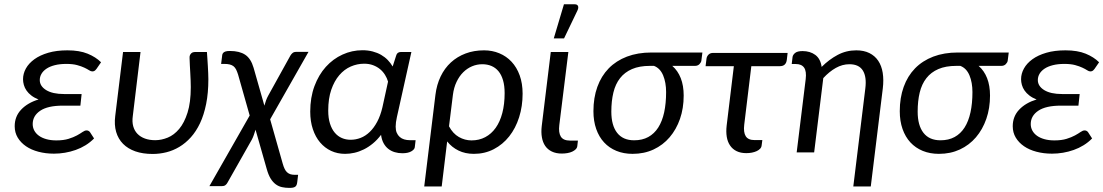

<svg xmlns="http://www.w3.org/2000/svg" viewBox="-20 -724 5241 912"><path d="M438.5 -397Q432.6 -389.2 428.2 -387Q423.8 -384.8 418 -384.8Q411.6 -384.8 403.1 -390.4Q394.5 -396 380.6 -402.6Q366.7 -409.2 346.2 -414.8Q325.7 -420.4 295.4 -420.4Q263.7 -420.4 240 -414.3Q216.3 -408.2 200.7 -397.7Q185.1 -387.2 177 -373.3Q168.9 -359.4 168.9 -343.8Q168.9 -314.9 199.2 -296.1Q229.5 -277.3 284.7 -277.3H367.7L361.8 -222.2H278.8Q207 -222.2 171.1 -198Q135.3 -173.8 135.3 -134.8Q135.3 -118.2 142.8 -104Q150.4 -89.8 164.8 -79.3Q179.2 -68.8 200.2 -63Q221.2 -57.1 247.6 -57.1Q281.7 -57.1 305.4 -64.5Q329.1 -71.8 345.5 -80.8Q361.8 -89.8 372.3 -97.2Q382.8 -104.5 391.1 -104.5Q400.9 -104.5 407.2 -96.7L426.8 -66.4Q408.7 -47.9 386.5 -34.2Q364.3 -20.5 339.4 -11.7Q314.5 -2.9 288.3 1.5Q262.2 5.9 236.3 5.9Q196.8 5.9 162.6 -3.2Q128.4 -12.2 103.5 -29.3Q78.6 -46.4 64.2 -70.3Q49.8 -94.2 49.8 -124.5Q49.8 -170.9 80.6 -203.4Q111.3 -235.8 163.1 -251.5Q143.1 -259.3 128.9 -270.3Q114.7 -281.2 106 -293.9Q97.2 -306.6 93.3 -320.6Q89.4 -334.5 89.4 -347.7Q89.4 -374 103 -398.7Q116.7 -423.3 143.3 -442.6Q169.9 -461.9 209.2 -473.4Q248.5 -484.9 300.3 -484.9Q357.4 -484.9 396.2 -469Q435.1 -453.1 460 -428.2Z M647.5 -477.1 610.8 -172.9Q606.9 -145.5 612.8 -124.3Q618.7 -103 632.8 -88.4Q647 -73.7 668.5 -65.9Q689.9 -58.1 717.3 -58.1Q746.6 -58.1 776.6 -70.3Q806.6 -82.5 831.1 -111.6Q855.5 -140.6 870.8 -189Q886.2 -237.3 886.2 -310.1Q886.2 -324.2 885.5 -341.8Q884.8 -359.4 883.8 -377.7Q882.8 -396 881.8 -414.3Q880.9 -432.6 880.4 -448.7Q879.9 -456.5 882.3 -461.9Q884.8 -467.3 888.4 -470.7Q892.1 -474.1 896.7 -475.6Q901.4 -477.1 905.8 -477.1H962.9Q963.9 -462.4 965.1 -445.1Q966.3 -427.7 967.3 -410.2Q968.3 -392.6 969 -376.2Q969.7 -359.9 969.7 -347.7Q969.7 -282.2 959.2 -230.2Q948.7 -178.2 930.2 -138.9Q911.6 -99.6 886.5 -71.8Q861.3 -43.9 832 -26.4Q802.7 -8.8 770.3 -0.7Q737.8 7.3 705.1 7.3Q658.2 7.3 622.8 -5.1Q587.4 -17.6 564.5 -40.8Q541.5 -64 531.7 -97.4Q522 -130.9 527.3 -172.9L564.5 -477.1Z M1193.8 -107.9Q1189.9 -94.7 1185.5 -82.5Q1181.2 -70.3 1176.3 -61L1060.5 143.6Q1057.1 150.4 1050.8 155.3Q1044.4 160.2 1033.7 160.2H974.6L1166 -175.3L1110.8 -370.1Q1106.4 -383.8 1101.6 -393.6Q1096.7 -403.3 1089.4 -409.2Q1082 -415 1071.5 -417.7Q1061 -420.4 1045.9 -420.4H1030.3L1034.2 -451.2Q1034.7 -457.5 1035.6 -463.1Q1036.6 -468.8 1040.3 -472.9Q1043.9 -477.1 1051.3 -479.5Q1058.6 -481.9 1072.3 -481.9Q1117.7 -481.9 1144.8 -463.9Q1171.9 -445.8 1184.6 -401.9L1235.8 -222.2Q1239.3 -235.4 1243.9 -247.6Q1248.5 -259.8 1253.9 -269.5L1359.4 -460Q1363.3 -466.8 1369.6 -472.2Q1376 -477.5 1386.2 -477.5H1445.3L1263.2 -157.2L1323.2 54.2Q1327.1 67.9 1331.8 77.6Q1336.4 87.4 1343 93.8Q1349.6 100.1 1358.6 103.3Q1367.7 106.4 1380.4 106.4H1396L1392.1 139.6Q1391.1 148.4 1388.9 154.1Q1386.7 159.7 1382.3 162.8Q1377.9 166 1371.3 167.2Q1364.7 168.5 1354.5 168.5Q1335.9 168.5 1319.8 165Q1303.7 161.6 1290 151.6Q1276.4 141.6 1265.6 124.3Q1254.9 106.9 1247.1 79.1Z M1891.1 3.9Q1872.1 3.9 1855 -1.2Q1837.9 -6.3 1824.5 -16.8Q1811 -27.3 1802 -43.9Q1793 -60.5 1790 -83.5Q1772 -59.6 1751.2 -42.5Q1730.5 -25.4 1708.3 -14.4Q1686 -3.4 1663.6 1.7Q1641.1 6.8 1619.1 6.8Q1583 6.8 1552.7 -7.3Q1522.5 -21.5 1500.5 -47.4Q1478.5 -73.2 1466.1 -110.4Q1453.6 -147.5 1453.6 -193.8Q1453.6 -260.7 1473.6 -314.7Q1493.7 -368.7 1527.8 -406.5Q1562 -444.3 1606.9 -464.8Q1651.9 -485.4 1701.7 -485.4Q1728 -485.4 1750.2 -479.5Q1772.5 -473.6 1790.3 -463.4Q1808.1 -453.1 1821.8 -439Q1835.4 -424.8 1845.2 -408.2L1861.8 -460Q1866.2 -477.1 1884.8 -477.1H1934.1L1877.4 -222.2Q1871.1 -192.9 1865.2 -167.5Q1859.4 -142.1 1859.4 -122.6Q1859.4 -105.5 1864.5 -93.5Q1869.6 -81.5 1878.7 -73.5Q1887.7 -65.4 1900.1 -61.8Q1912.6 -58.1 1926.8 -58.1H1954.1L1950.2 -24.4Q1948.7 -13.7 1933.3 -4.9Q1918 3.9 1891.1 3.9ZM1645.5 -60.1Q1669.9 -60.1 1693.1 -69.1Q1716.3 -78.1 1736.1 -97.2Q1755.9 -116.2 1771.5 -145.3Q1787.1 -174.3 1796.4 -213.9L1823.2 -336.4Q1818.4 -353 1808.8 -368.4Q1799.3 -383.8 1785.2 -395.5Q1771 -407.2 1752.2 -414.3Q1733.4 -421.4 1709.5 -421.4Q1676.8 -421.4 1646 -408Q1615.2 -394.5 1591.6 -366.9Q1567.9 -339.4 1553.5 -297.6Q1539.1 -255.9 1539.1 -198.7Q1539.1 -163.1 1547.4 -137Q1555.7 -110.8 1570.1 -93.8Q1584.5 -76.7 1603.8 -68.4Q1623 -60.1 1645.5 -60.1Z M2048.3 -273.4Q2054.2 -321.8 2073 -360.8Q2091.8 -399.9 2121.8 -427.5Q2151.9 -455.1 2191.7 -470Q2231.4 -484.9 2279.3 -484.9Q2318.4 -484.9 2351.8 -470.9Q2385.3 -457 2409.9 -430.7Q2434.6 -404.3 2448.5 -366Q2462.4 -327.6 2462.4 -278.8Q2462.4 -219.2 2445.8 -167Q2429.2 -114.7 2398.7 -76.2Q2368.2 -37.6 2325.4 -15.4Q2282.7 6.8 2231 6.8Q2189.9 6.8 2158 -8.8Q2126 -24.4 2104 -52.2L2078.1 161.6H1995.1ZM2112.8 -124Q2131.3 -89.4 2159.7 -73.2Q2188 -57.1 2219.7 -57.1Q2255.9 -57.1 2284.9 -72.5Q2314 -87.9 2334.5 -116.7Q2355 -145.5 2366 -187.3Q2377 -229 2377 -281.7Q2377 -316.9 2369.4 -342.8Q2361.8 -368.7 2347.9 -385.5Q2334 -402.3 2314.5 -410.6Q2294.9 -418.9 2271 -418.9Q2245.6 -418.9 2222.4 -409.2Q2199.2 -399.4 2180.4 -380.9Q2161.6 -362.3 2148.7 -335.2Q2135.7 -308.1 2131.3 -273.4Z M2549.8 0ZM2596.2 -477.1H2679.7L2636.7 -129.9Q2632.3 -93.8 2644 -75Q2655.8 -56.2 2688 -56.2H2725.1L2722.2 -30.3Q2721.2 -21.5 2714.6 -14.9Q2708 -8.3 2698 -3.7Q2688 1 2675 3.2Q2662.1 5.4 2648.4 5.4Q2621.1 5.4 2601.3 -4.2Q2581.5 -13.7 2569.8 -30.8Q2558.1 -47.9 2554 -71.8Q2549.8 -95.7 2553.2 -125ZM2610.4 -541.5 2658.7 -703.6H2710Q2722.2 -703.6 2725.6 -695.3Q2729 -687 2722.7 -673.8L2659.2 -541.5Z M3173.3 -411.1Q3199.7 -388.2 3213.6 -352.8Q3227.5 -317.4 3227.5 -270Q3227.5 -210 3210 -159.4Q3192.4 -108.9 3160.6 -71.8Q3128.9 -34.7 3084.2 -13.9Q3039.6 6.8 2984.9 6.8Q2942.4 6.8 2908 -7.3Q2873.5 -21.5 2849.4 -47.6Q2825.2 -73.7 2812 -111.3Q2798.8 -148.9 2798.8 -195.8Q2798.8 -259.8 2817.4 -311.3Q2835.9 -362.8 2871.3 -399.2Q2906.7 -435.5 2958 -455.1Q3009.3 -474.6 3074.7 -474.6H3316.4L3311.5 -436Q3310.5 -427.7 3302.5 -419.4Q3294.4 -411.1 3281.2 -411.1ZM3144 -286.6Q3144 -332 3129.9 -366Q3115.7 -399.9 3086.4 -411.1H3067.4Q3017.1 -411.1 2982.2 -396Q2947.3 -380.9 2925.3 -352.8Q2903.3 -324.7 2893.6 -284.4Q2883.8 -244.1 2883.8 -193.8Q2883.8 -128.4 2911.4 -93Q2939 -57.6 2992.2 -57.6Q3030.8 -57.6 3059.3 -73.2Q3087.9 -88.9 3106.7 -118.4Q3125.5 -147.9 3134.8 -190.4Q3144 -232.9 3144 -286.6Z M3335.9 -445.3Q3337.4 -456.5 3345.5 -464.6Q3353.5 -472.7 3367.7 -472.7H3721.2L3717.3 -439.5Q3713.4 -409.7 3684.6 -409.7H3548.8L3515.1 -131.8Q3510.7 -95.7 3522.2 -77.1Q3533.7 -58.6 3564.5 -58.6H3601.1L3597.7 -32.7Q3596.7 -23.9 3590.3 -17.3Q3584 -10.7 3574 -6.1Q3564 -1.5 3551.3 1Q3538.6 3.4 3524.9 3.4Q3498 3.4 3478.8 -6.1Q3459.5 -15.6 3447.8 -33Q3436 -50.3 3432.1 -74.2Q3428.2 -98.1 3431.6 -127.4L3465.8 -409.7H3331.5Z M4116.2 161.6H4033.2L4090.3 -304.2Q4097.2 -358.9 4078.6 -388.9Q4060.1 -418.9 4014.6 -418.9Q3981.4 -418.9 3950.2 -401.4Q3918.9 -383.8 3890.6 -353L3847.2 0H3764.2L3807.1 -348.6Q3811.5 -385.3 3799.6 -402.6Q3787.6 -419.9 3759.8 -419.9H3740.7L3744.6 -453.1Q3746.1 -463.9 3757.1 -472.7Q3768.1 -481.4 3792 -481.4Q3828.1 -481.4 3852.8 -463.1Q3877.4 -444.8 3882.8 -406.2Q3918 -441.4 3958.7 -463.1Q3999.5 -484.9 4047.4 -484.9Q4083.5 -484.9 4109.6 -471.9Q4135.7 -459 4151.6 -435.3Q4167.5 -411.6 4172.9 -378.2Q4178.2 -344.7 4173.3 -304.2Z M4628.4 -411.1Q4654.8 -388.2 4668.7 -352.8Q4682.6 -317.4 4682.6 -270Q4682.6 -210 4665 -159.4Q4647.5 -108.9 4615.7 -71.8Q4584 -34.7 4539.3 -13.9Q4494.6 6.8 4439.9 6.8Q4397.5 6.8 4363 -7.3Q4328.6 -21.5 4304.4 -47.6Q4280.3 -73.7 4267.1 -111.3Q4253.9 -148.9 4253.9 -195.8Q4253.9 -259.8 4272.5 -311.3Q4291 -362.8 4326.4 -399.2Q4361.8 -435.5 4413.1 -455.1Q4464.4 -474.6 4529.8 -474.6H4771.5L4766.6 -436Q4765.6 -427.7 4757.6 -419.4Q4749.5 -411.1 4736.3 -411.1ZM4599.1 -286.6Q4599.1 -332 4585 -366Q4570.8 -399.9 4541.5 -411.1H4522.5Q4472.2 -411.1 4437.3 -396Q4402.3 -380.9 4380.4 -352.8Q4358.4 -324.7 4348.6 -284.4Q4338.9 -244.1 4338.9 -193.8Q4338.9 -128.4 4366.5 -93Q4394 -57.6 4447.3 -57.6Q4485.8 -57.6 4514.4 -73.2Q4543 -88.9 4561.8 -118.4Q4580.6 -147.9 4589.8 -190.4Q4599.1 -232.9 4599.1 -286.6Z M5179.2 -397Q5173.3 -389.2 5168.9 -387Q5164.6 -384.8 5158.7 -384.8Q5152.3 -384.8 5143.8 -390.4Q5135.3 -396 5121.3 -402.6Q5107.4 -409.2 5086.9 -414.8Q5066.4 -420.4 5036.1 -420.4Q5004.4 -420.4 4980.7 -414.3Q4957 -408.2 4941.4 -397.7Q4925.8 -387.2 4917.7 -373.3Q4909.7 -359.4 4909.7 -343.8Q4909.7 -314.9 4939.9 -296.1Q4970.2 -277.3 5025.4 -277.3H5108.4L5102.5 -222.2H5019.5Q4947.8 -222.2 4911.9 -198Q4876 -173.8 4876 -134.8Q4876 -118.2 4883.5 -104Q4891.1 -89.8 4905.5 -79.3Q4919.9 -68.8 4940.9 -63Q4961.9 -57.1 4988.3 -57.1Q5022.5 -57.1 5046.1 -64.5Q5069.8 -71.8 5086.2 -80.8Q5102.5 -89.8 5113 -97.2Q5123.5 -104.5 5131.8 -104.5Q5141.6 -104.5 5147.9 -96.7L5167.5 -66.4Q5149.4 -47.9 5127.2 -34.2Q5105 -20.5 5080.1 -11.7Q5055.2 -2.9 5029.1 1.5Q5002.9 5.9 4977.1 5.9Q4937.5 5.9 4903.3 -3.2Q4869.1 -12.2 4844.2 -29.3Q4819.3 -46.4 4804.9 -70.3Q4790.5 -94.2 4790.5 -124.5Q4790.5 -170.9 4821.3 -203.4Q4852.1 -235.8 4903.8 -251.5Q4883.8 -259.3 4869.6 -270.3Q4855.5 -281.2 4846.7 -293.9Q4837.9 -306.6 4834 -320.6Q4830.1 -334.5 4830.1 -347.7Q4830.1 -374 4843.8 -398.7Q4857.4 -423.3 4884 -442.6Q4910.6 -461.9 4950 -473.4Q4989.3 -484.9 5041 -484.9Q5098.1 -484.9 5137 -469Q5175.8 -453.1 5200.7 -428.2Z"/></svg>

Font: Carlito
Style: Italic
Weight: 400
Italic angle: -7°
Designer: Lukasz Dziedzic
Foundry: tyPoland Lukasz Dziedzic
Version: Version 1.104